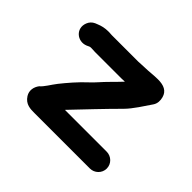

<svg xmlns="http://www.w3.org/2000/svg" viewBox="-107 -650 815 815"><g transform="rotate(45 300.0 -243.0)"><path d="M146.2 -474H144.9C123 -474 106.5 -469.8 90.5 -463.1L80.2 -459C67.2 -453.3 58.4 -443.2 53.7 -431.3C35.5 -385.9 79.5 -349.5 120.6 -366C134 -371.9 133 -373 142.8 -373C149.4 -373 157.8 -372 165.9 -372H324.5C332.6 -372 336.5 -372.2 344.5 -372.7C329.8 -357.4 315.5 -342.1 297 -323.9C277.9 -305.2 258.7 -281.1 239.4 -263.5C205 -232 173.4 -194.6 149.2 -164.3C130.5 -140.3 117.6 -115.5 100.7 -101.4C86.9 -83.3 81.6 -58.6 95.3 -37.1C114.5 -7 142.8 -7 167.9 -7H499.9C527.5 -7 550.9 -29.1 550.9 -57.5C550.9 -85.9 527.5 -108 499.9 -108H248.9C306.1 -167.8 363.8 -229.3 422.5 -288C449 -314.5 477.3 -359.7 498.2 -390.3C508.4 -405.4 508.3 -423.4 504 -439C496.1 -468.4 472.1 -479 436.9 -479C411.4 -479 383.9 -475 366.6 -475C346.8 -475 337.4 -473 324.5 -473H165.9C158.8 -473 152.3 -473.4 146.2 -474Z"/></g></svg>

Font: NumbBunny
Style: Bk
Weight: 400
Designer: Robert Jablonski
Foundry: Cannot Into Space Fonts
Version: Version 1.0